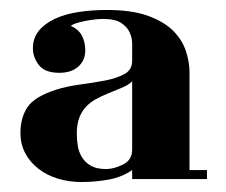

<svg xmlns="http://www.w3.org/2000/svg" viewBox="-20 -797 453 385"><path d="M151 -696Q151 -676 137 -663.5Q123 -651 99 -651Q70 -651 58 -666.5Q46 -682 46 -700Q46 -721 58 -735.5Q70 -750 90.5 -759.5Q111 -769 138 -773Q165 -777 194 -777Q245 -777 277.5 -765Q310 -753 328 -734.5Q346 -716 353 -694Q360 -672 360 -653V-456H395V-438H245V-456Q225 -442 198.5 -437Q172 -432 143 -432Q118 -432 95.5 -439Q73 -446 56.5 -459Q40 -472 30.5 -490Q21 -508 21 -530Q21 -561 35 -582Q49 -603 92 -617Q114 -624 140.5 -627.5Q167 -631 190.5 -635.5Q214 -640 229.5 -648.5Q245 -657 245 -675V-692Q245 -699 245 -710Q245 -721 240 -732Q235 -743 223 -751Q211 -759 187 -759Q180 -759 170.5 -758Q161 -757 151 -755Q141 -753 133 -750.5Q125 -748 122 -745Q138 -738 144.5 -725Q151 -712 151 -696ZM245 -634Q237 -626 223 -620.5Q209 -615 195 -609Q183 -604 172 -598Q161 -592 152.5 -583Q144 -574 139 -561Q134 -548 134 -529Q134 -517 136 -504.5Q138 -492 144.5 -481.5Q151 -471 162.5 -464.5Q174 -458 193 -458Q208 -458 226.5 -467Q245 -476 245 -497Z"/></svg>

Font: Cafe24 ClassicType
Style: Regular
Weight: 400
Designer: Cafe24 thkim, hmlim, mnelim & 4IR
Foundry: Cafe24
Version: Version 1.000